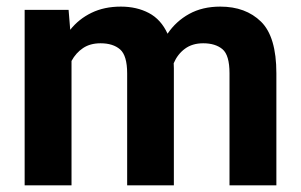

<svg xmlns="http://www.w3.org/2000/svg" viewBox="-20 -558 906 578"><path d="M282.7 -427.7Q251.5 -427.7 230 -413.3Q208.5 -398.9 195.3 -374.5V0H54.2V-528.3H186.5L191.4 -468.3Q217.3 -501 255.6 -519.5Q293.9 -538.1 343.8 -538.1Q391.6 -538.1 428.2 -518.8Q464.8 -499.5 484.4 -456.5Q509.8 -494.1 549.6 -516.1Q589.4 -538.1 643.1 -538.1Q719.7 -538.1 765.9 -492.7Q812 -447.3 812 -337.4V0H670.9V-337.4Q670.9 -392.1 649.7 -409.9Q628.4 -427.7 591.8 -427.7Q559.1 -427.7 536.9 -411.4Q514.6 -395 502.9 -367.7Q503.4 -360.4 503.4 -352.5V0H362.8V-336.9Q362.8 -390.6 341.6 -409.2Q320.3 -427.7 282.7 -427.7Z"/></svg>

Font: Vazirmatn RD UI
Style: Bold
Weight: 700
Designer: Saber Rastikerdar
Foundry: Saber Rastikerdar
Version: Version 33.003